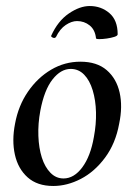

<svg xmlns="http://www.w3.org/2000/svg" viewBox="-20 -604 445 638"><path d="M157 14Q104 14 72 -14.5Q40 -43 29.5 -90Q19 -137 30 -193Q41 -253 73 -299.5Q105 -346 150 -372.5Q195 -399 247 -399Q302 -399 334.5 -371Q367 -343 377.5 -296.5Q388 -250 376 -193Q364 -127 329 -80Q294 -33 248.5 -9.5Q203 14 157 14ZM191 -11Q226 -11 253.5 -48Q281 -85 292 -149Q300 -191 299 -231Q298 -271 288 -304Q278 -337 259.5 -356Q241 -375 215 -375Q182 -375 154.5 -340Q127 -305 114 -236Q106 -193 107.5 -152.5Q109 -112 119 -80.5Q129 -49 147.5 -30Q166 -11 191 -11ZM299 -477Q296 -505 278 -519.5Q260 -534 236 -534Q218 -534 198.5 -521Q179 -508 166 -481Q162 -476 155.5 -479Q149 -482 150 -485Q172 -534 208.5 -559Q245 -584 278 -584Q316 -584 343.5 -560.5Q371 -537 371 -490Q371 -485 360 -481.5Q349 -478 335 -476Q321 -474 310 -474Q299 -474 299 -477Z"/></svg>

Font: Cormorant Light SemiBold
Style: Italic
Weight: 600
Italic angle: -10°
Version: Version 4.000